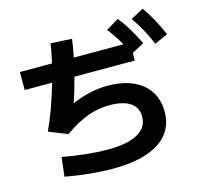

<svg xmlns="http://www.w3.org/2000/svg" viewBox="-119 -949 1176 1117"><g transform="rotate(-15 469.0 -391.0)"><path d="M48.8 -647.5H242.2Q257.8 -712.9 263.7 -762.7L391.6 -755.9Q387.7 -719.2 373.5 -647.5H672.4Q641.6 -701.7 602.5 -752.9L678.7 -798.8Q709 -760.7 734.4 -718.8Q759.8 -676.8 785.2 -624L711.9 -584.5V-539.1H348.1Q327.6 -460 304.2 -390.6Q412.6 -438.5 520.5 -438.5Q607.9 -438.5 671.4 -410.6Q734.9 -382.8 768.8 -330.6Q802.7 -278.3 802.7 -207Q802.7 -128.9 759.5 -74.5Q716.3 -20 632.1 8.1Q547.9 36.1 426.8 36.1Q361.3 36.1 283.9 28.3Q206.5 20.5 141.6 7.8L155.3 -107.4Q224.6 -94.2 296.6 -86.7Q368.7 -79.1 426.8 -79.1Q545.4 -79.1 607.2 -113.5Q668.9 -147.9 668.9 -213.9Q668.9 -268.1 626 -297.1Q583 -326.2 502 -326.2Q432.6 -326.2 368.7 -302.7Q304.7 -279.3 228.5 -225.6L116.2 -270.5Q140.1 -320.3 166 -391.6Q191.9 -462.9 213.9 -539.1H48.8ZM756.8 -777.3 834 -818.4Q862.8 -777.8 885.7 -735.6Q908.7 -693.4 932.6 -638.7L852.5 -602.5Q831.1 -653.3 808.1 -694.8Q785.2 -736.3 756.8 -777.3Z"/></g></svg>

Font: Pretendard
Style: Bold
Weight: 700
Designer: Base glyphs from Inter by Rasmus Andersson; Hangeul glyphs from Noto Sans CJK(Source Han Sans) by Jang Soo-young and Kan
Foundry: Kil Hyung-jin
Version: Version 1.309